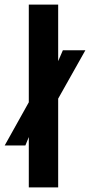

<svg xmlns="http://www.w3.org/2000/svg" viewBox="-20 -820 394 840"><path d="M106 0V-220.5L91 -183.5H0.5L106 -372.5V-800H234.5V-552.5L255 -600H353.5L234.5 -388.5V0Z"/></svg>

Font: Big Shoulders
Style: Bold
Weight: 700
Designer: Patric King
Foundry: XO Type Co
Version: Version 2.002